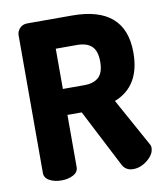

<svg xmlns="http://www.w3.org/2000/svg" viewBox="-83 -799 749 874"><g transform="rotate(-10 292.0 -362.5)"><path d="M54 -48V-684Q54 -703 67.5 -717Q81 -731 102 -731H309Q555 -731 555 -517Q555 -361 434 -314L556 -93Q561 -86 561 -75Q561 -46 529.5 -20Q498 6 463 6Q428 6 413 -23L276 -289H210V-48Q210 -25 187 -12.5Q164 0 132 0Q100 0 77 -12.5Q54 -25 54 -48ZM309 -595H210V-409H309Q353 -409 376 -430.5Q399 -452 399 -502Q399 -552 376 -573.5Q353 -595 309 -595Z"/></g></svg>

Font: Dosis
Style: ExtraBold
Weight: 800
Designer: EdgarTolentino, PabloImpallari, IginoMarini
Foundry: EdgarTolentino, PabloImpallari, IginoMarini
Version: Version 1.007